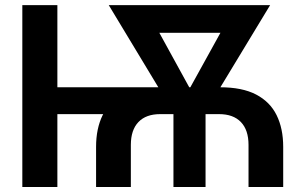

<svg xmlns="http://www.w3.org/2000/svg" viewBox="-20 -748 1218 768"><path d="M364.3 0V-160.6Q364.3 -233.9 390.6 -287.4Q417 -340.8 472.9 -369.9Q528.8 -398.9 617.2 -398.9H860.4Q948.7 -398.9 1004.4 -369.9Q1060.1 -340.8 1086.4 -287.4Q1112.8 -233.9 1112.8 -160.6V0H974.1V-168.5Q974.1 -228 943.6 -259.8Q913.1 -291.5 856.4 -291.5H620.6Q564 -291.5 533.7 -259.8Q503.4 -228 503.4 -168.5V0ZM69.3 0V-727.5H209.5V0ZM181.2 -291.5V-398.9H639.2V-291.5ZM673.8 0V-347.2H802.2V0ZM685.5 -279.3 415 -727.5H556.6L765.6 -346.7L754.4 -279.3ZM719.7 -279.3 714.4 -350.1 922.9 -727.5H1060.5L789.1 -279.3ZM517.1 -616.7V-727.5H957V-616.7Z"/></svg>

Font: Inter
Style: 650
Weight: 650
Designer: Rasmus Andersson
Foundry: rsms
Version: Version 4.001;git-66647c0bb